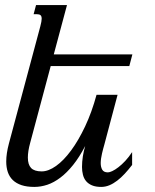

<svg xmlns="http://www.w3.org/2000/svg" viewBox="-20 -736 621 767"><path d="M496.6 -472.2H182.6L100.6 -165.5Q91.3 -131.8 91.3 -106.4Q91.3 -78.6 104.2 -64.9Q117.2 -51.3 146.5 -51.3Q173.3 -51.3 203.9 -73Q234.4 -94.7 263.9 -134.8Q293.5 -174.8 320.1 -231.2Q346.7 -287.6 365.7 -357.4H449.7L396.5 -157.2Q394.5 -150.4 392.1 -141.4Q389.6 -132.3 387.5 -122.8Q385.3 -113.3 383.8 -103.3Q382.3 -93.3 382.3 -84.5Q382.3 -68.8 388.4 -58.1Q394.5 -47.4 411.1 -47.4Q417.5 -47.4 428.5 -52.5Q439.5 -57.6 452.9 -67.9Q466.3 -78.1 480.5 -93.3Q494.6 -108.4 507.8 -128.4V-77.1Q493.2 -58.1 478.3 -42Q463.4 -25.9 448 -14.2Q432.6 -2.4 416.7 4.2Q400.9 10.7 384.3 10.7Q362.3 10.7 347.4 4.4Q332.5 -2 323.7 -12.7Q314.9 -23.4 311.3 -38.1Q307.6 -52.7 307.6 -68.8Q307.6 -89.8 311 -111.6Q314.5 -133.3 320.3 -152.8Q296.9 -107.9 272 -76.9Q247.1 -45.9 221.2 -26.4Q195.3 -6.8 169.2 2Q143.1 10.7 117.2 10.7Q87.4 10.7 66.2 3.7Q44.9 -3.4 31.2 -16.6Q17.6 -29.8 11.2 -48.6Q4.9 -67.4 4.9 -90.8Q4.9 -106.9 7.6 -124.8Q10.3 -142.6 15.6 -162.6L141.1 -630.9Q146.5 -651.4 146.5 -661.1Q146.5 -671.9 141.6 -675.5Q136.7 -679.2 127.9 -679.2H114.3L124 -715.8H247.6L194.8 -518.6H508.8Z"/></svg>

Font: Arian AMU Serif
Style: Italic
Weight: 400
Italic angle: -15°
Designer: Ruben Hakobyan (Tarumian)
Foundry: Ruben Hakobyan (Tarumian)
Version: Version 1.002